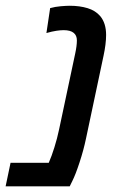

<svg xmlns="http://www.w3.org/2000/svg" viewBox="-56 -660 401 680"><path d="M-36.1 0 -18.6 -83.5H116.7Q127 -106.9 136.7 -138.2Q146.5 -169.4 153.3 -201.7L210.4 -470.7Q216.3 -498 216.3 -517.1Q216.3 -534.2 205.1 -543.5Q193.4 -553.2 169.4 -553.2Q158.7 -553.2 143.8 -551Q128.9 -548.8 108.4 -543L121.6 -631.3Q139.2 -636.2 159.2 -637.9Q179.2 -639.6 190.9 -639.6Q226.1 -639.6 254.2 -631.1Q282.2 -622.6 299.3 -602.5Q319.8 -577.6 319.8 -536.1Q319.8 -520.5 317.4 -501.2Q314.9 -481.9 311 -463.9L248.5 -168.9Q240.2 -128.9 225.8 -85Q211.4 -41 200.2 -19L190.9 0Z"/></svg>

Font: Open Sans Condensed SemiBold
Style: Italic
Weight: 600
Width: 3
Italic angle: -12°
Designer: Monotype Design Team
Foundry: Monotype Imaging Inc.
Version: Version 3.000; ttfautohint (v1.8.4)